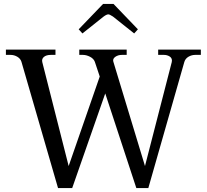

<svg xmlns="http://www.w3.org/2000/svg" viewBox="-20 -952 1051 976"><path d="M399 -782 380 -803 504 -932H557L681 -803L662 -782L554 -868Q537 -879 531 -879Q522 -879 507 -868ZM1001 -700V-673H973Q954 -673 938 -663.5Q922 -654 917 -637L734 4H673L515 -477L347 4H275L89 -638Q84 -654 68 -663.5Q52 -673 33 -673H10V-700H262V-673H239Q215 -673 203 -662.5Q191 -652 195 -636L329 -108L487 -563L462 -638Q456 -654 437.5 -663.5Q419 -673 401 -673H383V-700H624V-673H600Q580 -673 566 -663Q552 -653 556 -639L717 -108L853 -636Q854 -639 854 -644Q854 -658 841.5 -665.5Q829 -673 813 -673H784V-700Z"/></svg>

Font: TavirajRegular
Style: Regular
Weight: 400
Designer: Katatrad Team
Foundry: CadsonDemak
Version: Version 1.001